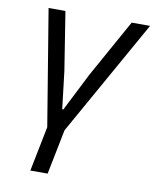

<svg xmlns="http://www.w3.org/2000/svg" viewBox="-81 -579 682 842"><g transform="rotate(10 259.5 -158.0)"><path d="M112 200H189L229 0L519 -516H437L293 -257L208 -89H203L183 -257L142 -516H67L152 0Z"/></g></svg>

Font: LVC Sans
Style: Italic
Weight: 400
Italic angle: -11.31°
Designer: Mike Abbink, Paul van der Laan, Pieter van Rosmalen
Foundry: Bold Monday
Version: Version 3.0